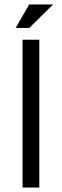

<svg xmlns="http://www.w3.org/2000/svg" viewBox="-20 -840 277 860"><path d="M156 -662V0H81V-662ZM50 -715 111 -820H218L111 -715Z"/></svg>

Font: Questrial
Style: Regular
Weight: 400
Designer: Joe Prince
Foundry: Joe Prince
Version: Version 1.002